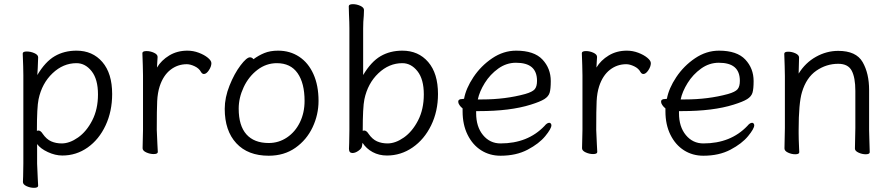

<svg xmlns="http://www.w3.org/2000/svg" viewBox="-20 -729 4281 921"><path d="M89 -472Q89 -482 108 -482Q127 -482 145 -474Q163 -466 163 -454L161 -402L159 -369Q197 -433 242.5 -459.5Q288 -486 347 -486Q424 -486 471 -431.5Q518 -377 518 -278Q518 -195 486.5 -127.5Q455 -60 400.5 -21.5Q346 17 279 17Q245 17 209.5 0.5Q174 -16 158 -38V56Q158 61 161 124Q163 154 163 162Q163 172 143 172Q125 172 107.5 164Q90 156 90 144Q90 128 91 116L92 55V-368Q92 -403 89 -472ZM164 -103Q175 -103 185 -87Q203 -61 225.5 -51Q248 -41 276 -41Q314 -41 354.5 -69.5Q395 -98 422.5 -151.5Q450 -205 450 -276Q450 -349 419.5 -387.5Q389 -426 347 -426Q283 -426 232 -377.5Q181 -329 165 -253Q157 -215 157 -101Q161 -103 164 -103Z M665 -416 663 -474Q663 -484 683 -484Q701 -484 718.5 -476Q736 -468 736 -456Q736 -446 734.5 -431.5Q733 -417 733 -405Q754 -440 792 -463Q830 -486 879 -486Q907 -486 933.5 -476Q960 -466 977 -452Q994 -438 994 -426Q994 -410 982 -392Q970 -374 958 -374Q950 -374 944 -384Q935 -401 914 -411Q893 -421 876 -421Q832 -421 797.5 -394Q763 -367 746 -315Q736 -284 734 -244Q732 -204 732 -106Q732 -101 735 -38Q737 -8 737 0Q737 10 717 10Q699 10 681.5 2Q664 -6 664 -18L666 -106V-367Z M1314 -486Q1371 -486 1415 -457Q1459 -428 1483.5 -373.5Q1508 -319 1508 -245Q1508 -179 1479.5 -118.5Q1451 -58 1397 -20Q1343 18 1269 18Q1169 18 1113.5 -42Q1058 -102 1058 -207Q1058 -261 1081 -318.5Q1104 -376 1133.5 -415Q1163 -454 1179 -454Q1189 -454 1196 -445Q1220 -463 1248 -474.5Q1276 -486 1314 -486ZM1441 -245Q1441 -330 1407.5 -378Q1374 -426 1308 -426Q1257 -426 1215 -394Q1173 -362 1149 -311Q1125 -260 1125 -208Q1125 -126 1162 -84.5Q1199 -43 1269 -43Q1317 -43 1356.5 -69.5Q1396 -96 1418.5 -142Q1441 -188 1441 -245Z M1671 5Q1654 5 1654 -15Q1654 -32 1655 -44L1656 -106V-593Q1656 -619 1654 -661L1653 -699Q1653 -709 1673 -709Q1691 -709 1708.5 -701Q1726 -693 1726 -681L1725 -653Q1722 -626 1722 -592V-369Q1760 -433 1805.5 -459.5Q1851 -486 1910 -486Q1987 -486 2034 -431.5Q2081 -377 2081 -278Q2081 -195 2048 -127.5Q2015 -60 1959 -21.5Q1903 17 1836 17Q1798 17 1767.5 0.5Q1737 -16 1719 -44L1716 -26Q1714 -16 1699 -5.5Q1684 5 1671 5ZM1727 -103Q1738 -103 1748 -87Q1766 -61 1788.5 -51Q1811 -41 1839 -41Q1877 -41 1917.5 -69.5Q1958 -98 1985.5 -151.5Q2013 -205 2013 -276Q2013 -349 1982.5 -387.5Q1952 -426 1910 -426Q1846 -426 1795 -377.5Q1744 -329 1728 -253Q1720 -215 1720 -101Q1724 -103 1727 -103Z M2381 -41Q2512 -41 2592 -125Q2604 -140 2615 -140Q2619 -140 2622 -136.5Q2625 -133 2625 -128Q2625 -112 2595.5 -76Q2566 -40 2511 -11Q2456 18 2381 18Q2329 18 2288 -8Q2247 -34 2223 -82.5Q2199 -131 2199 -195V-209Q2190 -216 2184 -225Q2178 -234 2178 -241Q2178 -254 2197 -254L2206 -255Q2215 -305 2251 -359Q2287 -413 2341 -449.5Q2395 -486 2456 -486Q2542 -486 2582 -443.5Q2622 -401 2622 -340Q2622 -302 2616.5 -284Q2611 -266 2591 -253.5Q2571 -241 2526 -227Q2428 -196 2277 -196H2264V-186Q2264 -121 2297 -81Q2330 -41 2381 -41ZM2499 -278Q2534 -288 2545 -301Q2556 -314 2556 -341Q2556 -385 2531 -406.5Q2506 -428 2455 -428Q2409 -428 2370 -400Q2331 -372 2305.5 -331Q2280 -290 2272 -252H2292Q2404 -252 2499 -278Z M2773 -416 2771 -474Q2771 -484 2791 -484Q2809 -484 2826.5 -476Q2844 -468 2844 -456Q2844 -446 2842.5 -431.5Q2841 -417 2841 -405Q2862 -440 2900 -463Q2938 -486 2987 -486Q3015 -486 3041.5 -476Q3068 -466 3085 -452Q3102 -438 3102 -426Q3102 -410 3090 -392Q3078 -374 3066 -374Q3058 -374 3052 -384Q3043 -401 3022 -411Q3001 -421 2984 -421Q2940 -421 2905.5 -394Q2871 -367 2854 -315Q2844 -284 2842 -244Q2840 -204 2840 -106Q2840 -101 2843 -38Q2845 -8 2845 0Q2845 10 2825 10Q2807 10 2789.5 2Q2772 -6 2772 -18L2774 -106V-367Z M3354 -41Q3485 -41 3565 -125Q3577 -140 3588 -140Q3592 -140 3595 -136.5Q3598 -133 3598 -128Q3598 -112 3568.5 -76Q3539 -40 3484 -11Q3429 18 3354 18Q3302 18 3261 -8Q3220 -34 3196 -82.5Q3172 -131 3172 -195V-209Q3163 -216 3157 -225Q3151 -234 3151 -241Q3151 -254 3170 -254L3179 -255Q3188 -305 3224 -359Q3260 -413 3314 -449.5Q3368 -486 3429 -486Q3515 -486 3555 -443.5Q3595 -401 3595 -340Q3595 -302 3589.5 -284Q3584 -266 3564 -253.5Q3544 -241 3499 -227Q3401 -196 3250 -196H3237V-186Q3237 -121 3270 -81Q3303 -41 3354 -41ZM3472 -278Q3507 -288 3518 -301Q3529 -314 3529 -341Q3529 -385 3504 -406.5Q3479 -428 3428 -428Q3382 -428 3343 -400Q3304 -372 3278.5 -331Q3253 -290 3245 -252H3265Q3377 -252 3472 -278Z M4083 -115V-293Q4083 -357 4065.5 -390Q4048 -423 4001 -423Q3944 -423 3896 -390Q3848 -357 3827 -287Q3811 -234 3811 -105V-89Q3811 -63 3813 -21L3814 1Q3814 11 3795 11Q3777 11 3760 3Q3743 -5 3743 -17L3745 -115V-364L3744 -413L3742 -471Q3742 -481 3761 -481Q3779 -481 3796 -473Q3813 -465 3813 -453L3811 -376Q3843 -428 3894 -456.5Q3945 -485 4001 -485Q4087 -485 4118 -431Q4149 -377 4149 -297V-105L4150 -67L4152 1Q4152 11 4133 11Q4115 11 4098 3Q4081 -5 4081 -16V-17Z"/></svg>

Font: Iansui
Style: Regular
Weight: 400
Designer: But Ko / Fontworks Inc.
Foundry: zi-hi.com / Fontworks Inc.
Version: Version 1.002